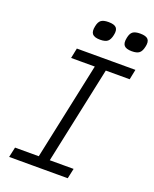

<svg xmlns="http://www.w3.org/2000/svg" viewBox="-183 -1129 983 1229"><g transform="rotate(20 308.5 -514.5)"><path d="M197 0 367 -800H442L272 0ZM35 0 50 -69H449L434 0ZM191 -731 205 -800H604L590 -731ZM541 -904Q502 -904 488 -920.5Q474 -937 482 -974Q488 -1005 504 -1017Q520 -1029 554 -1029Q594 -1029 608 -1013Q622 -997 614 -962Q607 -929 591 -916.5Q575 -904 541 -904ZM325 -904Q286 -904 272 -920.5Q258 -937 266 -974Q272 -1005 288 -1017Q304 -1029 338 -1029Q378 -1029 392 -1013Q406 -997 398 -962Q391 -929 375 -916.5Q359 -904 325 -904Z"/></g></svg>

Font: Victor Mono
Style: Italic
Weight: 400
Italic angle: -12°
Monospace: yes
Designer: Rune Bjørnerås
Version: Version 1.561;gftools[0.9.30]